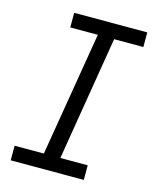

<svg xmlns="http://www.w3.org/2000/svg" viewBox="-111 -812 722 888"><g transform="rotate(15 250.0 -367.5)"><path d="M26 0V-70H166L265 -665H133V-735H483V-665H343L245 -70H376V0Z"/></g></svg>

Font: Iosevka Curly Slab Oblique
Style: Regular
Weight: 400
Italic angle: -9°
Monospace: yes
Designer: Belleve Invis
Foundry: Belleve Invis
Version: Version 11.1.0; ttfautohint (v1.8.3)